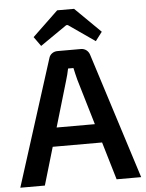

<svg xmlns="http://www.w3.org/2000/svg" viewBox="-60 -949 759 997"><g transform="rotate(-5 320.0 -450.5)"><path d="M381 -690Q397 -690 409 -681Q421 -672 426 -657L635 0H507L349 -532Q345 -548 341 -564Q337 -580 334 -595H306Q303 -580 299 -564Q295 -548 290 -532L133 0H5L214 -657Q218 -672 230.5 -681Q243 -690 259 -690ZM497 -295V-197H142V-295ZM364 -901 497 -770 462 -724 324 -820H316L177 -724L142 -773L276 -901Z"/></g></svg>

Font: Exo 2 SemiBold
Style: Regular
Weight: 600
Designer: Natanael Gama
Foundry: Natanael Gama
Version: Version 2.010